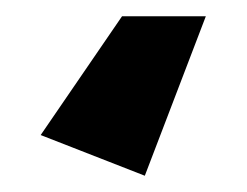

<svg xmlns="http://www.w3.org/2000/svg" viewBox="-20 -20 303 236"><path d="M130 0H233L158 196L30 146Z"/></svg>

Font: Roundo
Style: Bold
Weight: 700
Designer: Namrata Goyal (Gurmukhi), Shiva Nallaperumal (Latin)
Foundry: Indian Type Foundry
Version: Version 1.000;PS 1.0;hotconv 1.0.88;makeotf.lib2.5.647800